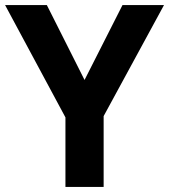

<svg xmlns="http://www.w3.org/2000/svg" viewBox="-20 -734 664 754"><path d="M312 -420 461 -714H624L387 -278V0H237V-273L0 -714H164Z"/></svg>

Font: Noto Sans Adlam
Style: Regular
Weight: 400
Designer: Mark Jamra, Neil Patel
Foundry: JamraPatel LLC
Version: Version 3.001